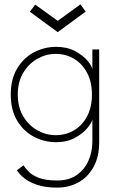

<svg xmlns="http://www.w3.org/2000/svg" viewBox="-20 -636 549 875"><path d="M241 219Q188 219 151.2 207Q114.5 195 91.5 176.8Q68.5 158.5 57 140L87 117.5Q95 130 110.8 146.2Q126.5 162.5 157.2 174.5Q188 186.5 241 186.5Q294 186.5 329.5 161.8Q365 137 383 96.5Q401 56 401 9V-7H432V12Q432 79 406.2 125.2Q380.5 171.5 337.2 195.2Q294 219 241 219ZM401 0V-91Q398 -77 377.8 -52.2Q357.5 -27.5 321.5 -7.8Q285.5 12 236 12Q181.5 12 134.2 -13Q87 -38 58 -86.5Q29 -135 29 -205Q29 -275 58 -323.5Q87 -372 134.2 -397.2Q181.5 -422.5 236 -422.5Q285.5 -422.5 321.8 -403.2Q358 -384 378.8 -359.5Q399.5 -335 401 -319V-410.5H432V0ZM61 -205Q61 -147 86 -105.5Q111 -64 150.5 -42Q190 -20 233 -20Q280.5 -20 318 -42.5Q355.5 -65 377.2 -106.5Q399 -148 399 -205Q399 -262 377.2 -303.5Q355.5 -345 318 -367.8Q280.5 -390.5 233 -390.5Q190 -390.5 150.5 -368.2Q111 -346 86 -304.5Q61 -263 61 -205ZM243 -489.5 116 -582.5 140.5 -615 243 -541 346.5 -616 370.5 -583Z"/></svg>

Font: League Spartan Thin
Style: Regular
Weight: 100
Foundry: The League of Moveable Type
Version: Version 2.002